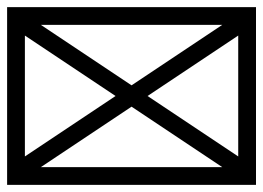

<svg xmlns="http://www.w3.org/2000/svg" viewBox="-120 -620 740 540"><g transform="rotate(90 250.0 -350.0)"><path d="M500 0V-700H0V0ZM80 -650H420L250 -395ZM450 -605V-95L280 -350ZM250 -305 420 -50H80ZM220 -350 50 -95V-605Z"/></g></svg>

Font: Yuji Syuku Std R
Style: Regular
Weight: 400
Designer: Kataoka Yuji
Foundry: Kinuta Font Factory
Version: Version 3.000;hotconv 1.0.111;makeotfexe 2.5.65597